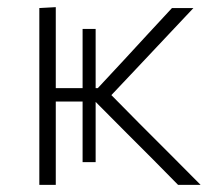

<svg xmlns="http://www.w3.org/2000/svg" viewBox="-20 -517 606 537"><path d="M90 0V-494.5L136 -497V-270.5H211V-436H247.5V-270.5H253.5L327 -349.5Q360 -385.5 393.8 -422Q427.5 -458.5 461 -494.5H521Q480.5 -451.5 440 -408.5Q399 -365.5 359.5 -323L291.5 -251L370.5 -171Q412.5 -129 455.5 -86Q498.5 -42.5 541 0H478Q442.5 -35.5 407 -72Q371 -108 335.5 -143.5L247.5 -232V-63.5H211V-233H136V0Z"/></svg>

Font: Heraclito ExtraLight
Style: Regular
Weight: 200
Designer: Kostas Bartsokas (font) & Cristiano Sobral (main changes)
Foundry: Kostas Bartsokas (font) & Cristiano Sobral (main changes)
Version: Version 1.00;July 8, 2020;FontCreator 13.0.0.2655 64-bit